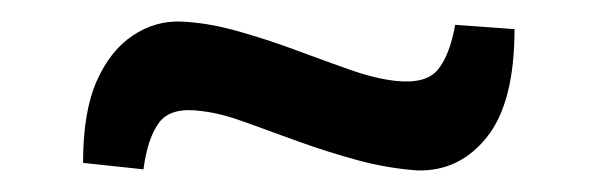

<svg xmlns="http://www.w3.org/2000/svg" viewBox="-20 -376 556 178"><path d="M148 -356Q172 -355 199 -347.5Q226 -340 253 -330Q280 -320 304 -311.5Q328 -303 347 -301Q375 -298 386 -311.5Q397 -325 402 -353L457 -349Q457 -281 431.5 -249Q406 -217 367 -218Q339 -220 311.5 -227.5Q284 -235 257.5 -244.5Q231 -254 208 -262.5Q185 -271 167 -273Q139 -277 128 -263Q117 -249 113 -219L57 -225Q57 -272 69.5 -300.5Q82 -329 103 -343Q124 -357 148 -356Z"/></svg>

Font: Exo 2 SemiBold
Style: Italic
Weight: 600
Italic angle: -8°
Designer: Natanael Gama
Foundry: Natanael Gama
Version: Version 2.010